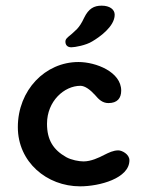

<svg xmlns="http://www.w3.org/2000/svg" viewBox="-20 -654 509 678"><path d="M339 -634C312 -634 293 -624 277 -591C259 -552 245 -546 232 -533C217 -521 211 -516 211 -507C211 -496 217 -487 232 -487C244 -487 284 -494 306 -508C330 -522 385 -560 385 -602C385 -621 367 -634 339 -634ZM408 -334C408 -400 319 -435 257 -435C140 -435 43 -336 43 -205C43 -82 145 4 263 4C331 4 437 -24 437 -88C437 -110 410 -123 398 -123C380 -123 364 -115 348 -107C329 -97 301 -84 275 -84C259 -84 232 -89 214 -99C168 -125 146 -160 146 -217C146 -297 207 -351 264 -351C280 -351 299 -337 316 -318C328 -304 341 -290 363 -290C394 -290 408 -307 408 -334Z"/></svg>

Font: Itim
Style: Regular
Weight: 400
Designer: CadsonDemak Team
Foundry: Pablo Impallari
Version: Version 1.002;PS 001.002;hotconv 1.0.88;makeotf.lib2.5.64775